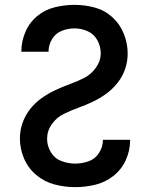

<svg xmlns="http://www.w3.org/2000/svg" viewBox="-20 -763 616 791"><path d="M290 8Q332 8 373 -2Q414 -12 447.5 -38.5Q481 -65 498.5 -104Q516 -143 516 -185V-187H404V-186Q404 -158 388 -133Q372 -108 345 -98.5Q318 -89 290 -89Q261 -89 233 -99.5Q205 -110 189.5 -136Q174 -162 174 -191Q174 -224 193.5 -251.5Q213 -279 242.5 -293.5Q272 -308 302.5 -319Q333 -330 362.5 -344Q392 -358 418 -377Q444 -396 464.5 -422Q485 -448 495.5 -479Q506 -510 506 -542Q506 -584 490 -624Q474 -664 442.5 -692.5Q411 -721 370 -732Q329 -743 287 -743Q246 -743 205.5 -733Q165 -723 133 -696.5Q101 -670 84.5 -631Q68 -592 68 -552V-550H180V-551Q180 -578 194.5 -602Q209 -626 234.5 -636Q260 -646 287 -646Q315 -646 341 -634.5Q367 -623 381 -597.5Q395 -572 395 -544Q395 -512 375 -484Q355 -456 326 -441.5Q297 -427 266.5 -416Q236 -405 206.5 -391Q177 -377 150.5 -358Q124 -339 104 -313.5Q84 -288 73 -257Q62 -226 62 -193Q62 -150 79 -110Q96 -70 129.5 -42Q163 -14 205 -3Q247 8 290 8Z"/></svg>

Font: Iosevka Sparkle Semibold
Style: Regular
Weight: 600
Designer: Belleve Invis
Foundry: Belleve Invis
Version: Version 4.5.0; ttfautohint (v1.8.3)